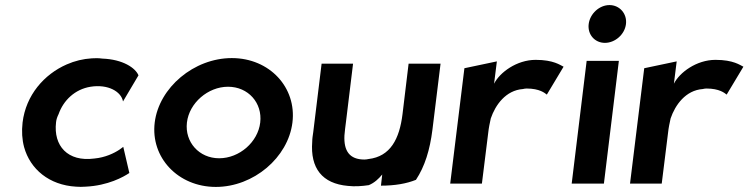

<svg xmlns="http://www.w3.org/2000/svg" viewBox="-20 -724 2951 757"><path d="M465 -324 526 -427C514 -456 465 -490 383 -493C369 -495 355 -495 342 -494C308 -492 275 -484 243 -470C154 -431 82 -349 69 -241C65 -206 67 -174 75 -144C99 -57 174 6 280 12C292 13 305 13 317 12C406 8 468 -27 490 -42L466 -145C462 -142 456 -138 451 -134C430 -120 395 -103 352 -99C247 -85 190 -149 201 -242C202 -253 206 -264 211 -274C230 -328 275 -372 337 -382C406 -393 458 -363 465 -324Z M717 -241C726 -318 800 -382 879 -382C959 -382 1015 -318 1006 -241C997 -164 924 -100 844 -100C765 -100 708 -164 717 -241ZM590 -241C573 -103 682 13 831 13C980 13 1116 -103 1133 -241C1150 -379 1043 -495 894 -495C745 -495 607 -379 590 -241Z M1248 -473 1215 -203C1213 -190 1211 -177 1211 -165C1203 -61 1250 0 1352 9C1379 12 1407 10 1434 6C1456 -3 1473 -19 1487 -36L1482 8C1537 8 1583 0 1620 -15C1655 -68 1675 -133 1685 -213L1717 -473H1591L1567 -274C1555 -176 1519 -107 1433 -97C1428 -96 1423 -95 1417 -95C1358 -95 1335 -129 1338 -190C1339 -207 1342 -225 1344 -243L1372 -473Z M2202 -461C2189 -467 2163 -488 2092 -488C2017 -488 1950 -438 1928 -394L1939 -482L1811 -455L1755 0H1880L1905 -201C1907 -220 1911 -239 1915 -257C1933 -310 1974 -368 2042 -373C2046 -374 2051 -375 2056 -375C2108 -375 2128 -357 2136 -351Z M2301 -629C2296 -588 2325 -555 2365 -555C2405 -555 2443 -588 2448 -629C2453 -670 2423 -704 2383 -704C2343 -704 2306 -670 2301 -629ZM2361 0 2420 -484H2293L2234 0Z M2911 -461C2898 -467 2872 -488 2801 -488C2726 -488 2659 -438 2637 -394L2648 -482L2520 -455L2464 0H2589L2614 -201C2616 -220 2620 -239 2624 -257C2642 -310 2683 -368 2751 -373C2755 -374 2760 -375 2765 -375C2817 -375 2837 -357 2845 -351Z"/></svg>

Font: Bluebird
Style: Obl
Weight: 400
Designer: Jasper
Foundry: Cannot Into Space Fonts
Version: Version 0.98